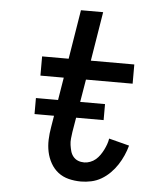

<svg xmlns="http://www.w3.org/2000/svg" viewBox="-53 -781 706 836"><g transform="rotate(5 300.0 -363.5)"><path d="M332 8Q304 8 278 1.5Q252 -5 232 -20.5Q212 -36 199 -59Q186 -82 180.5 -108Q175 -134 176 -161.5Q177 -189 182 -217L218 -436H116V-520H232L267 -735H364L329 -520H519V-436H315L276 -203Q274 -189 272.5 -174.5Q271 -160 273 -146.5Q275 -133 278.5 -120Q282 -107 290.5 -96.5Q299 -86 311.5 -81Q324 -76 339 -76Q351 -76 364.5 -81Q378 -86 388.5 -95Q399 -104 407 -115.5Q415 -127 421 -139Q427 -151 431.5 -163.5Q436 -176 438 -189L527 -166Q521 -144 511.5 -122.5Q502 -101 489 -81Q476 -61 458.5 -43.5Q441 -26 420.5 -14Q400 -2 377 3Q354 8 332 8ZM407 -267H105V-337H407Z"/></g></svg>

Font: Iosevka HT Medium Extended
Style: Italic
Weight: 500
Width: 7
Italic angle: -9°
Monospace: yes
Designer: Belleve Invis
Foundry: Belleve Invis
Version: Version 32.3.0; ttfautohint (v1.8.4)